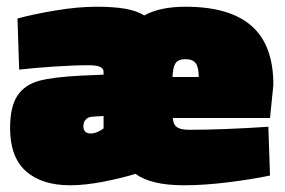

<svg xmlns="http://www.w3.org/2000/svg" viewBox="-20 -538 847 571"><path d="M10 -157Q10 -222 32.5 -254.5Q55 -287 97.5 -298Q140 -309 220 -313L288 -316V-325Q288 -344 245 -344Q200 -344 140 -340Q80 -336 37 -331L32 -483Q80 -496 146 -507Q212 -518 267 -518Q318 -518 352.5 -512Q387 -506 409 -492Q455 -518 532 -518Q663 -518 728 -461Q793 -404 793 -286L783 -187H494Q495 -168 506 -160Q517 -152 543 -152Q641 -152 778 -161L783 -16Q731 -5 659.5 4Q588 13 527 13Q429 13 383 -21Q341 -8 286.5 2.5Q232 13 189 13Q104 13 57 -29Q10 -71 10 -157ZM571 -309Q571 -338 562 -350Q553 -362 532 -362Q510 -362 502 -350Q494 -338 493 -309ZM288 -156V-193L254 -191Q242 -190 235 -182.5Q228 -175 228 -163Q228 -141 250 -141Q260 -141 271 -146Q282 -151 288 -156Z"/></svg>

Font: Cairo Black
Style: Regular
Weight: 900
Designer: Mohamed Gaber, Accademia di Belle Arti di Urbino and others
Foundry: Kief Type Foundry, Accademia di Belle Arti di Urbino and others
Version: Version 3.011